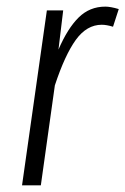

<svg xmlns="http://www.w3.org/2000/svg" viewBox="-20 -554 375 574"><path d="M294.9 -534.2Q310.5 -534.2 335 -526.9L317.9 -474.1Q298.3 -480 284.2 -480Q239.3 -480 206.5 -434.6Q173.8 -389.2 144 -298.8L102.1 0H45.9L120.1 -522.9H168.9L154.8 -405.8Q182.1 -469.2 215.1 -501.7Q248 -534.2 294.9 -534.2Z"/></svg>

Font: Fira Sans Compressed Light
Style: Italic
Weight: 300
Width: 3
Italic angle: -8°
Designer: Carrois Corporate & Edenspiekermann AG
Foundry: Carrois Corporate GbR & Edenspiekermann AG
Version: Version 4.203;PS 004.203;hotconv 1.0.88;makeotf.lib2.5.64775